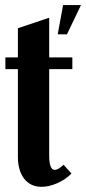

<svg xmlns="http://www.w3.org/2000/svg" viewBox="-20 -719 336 749"><path d="M241.2 -585H205.1L226.1 -699.2H295.9ZM142.1 9.8Q99.1 9.8 74.5 -21.7Q49.8 -53.2 49.8 -107.9V-449.2H1V-495.1H49.8V-608.9L171.9 -649.9V-495.1H262.2V-449.2H171.9V-112.8Q171.9 -56.2 193.8 -56.2Q206.5 -56.2 228 -76.2L258.8 -42Q236.3 -19 203.9 -4.6Q171.4 9.8 142.1 9.8Z"/></svg>

Font: Moniqa Black Paragraph
Style: Regular
Weight: 900
Designer: Rajesh Rajput
Foundry: Rajesh Rajput
Version: Version 1.000